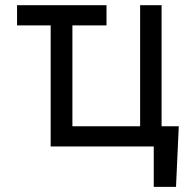

<svg xmlns="http://www.w3.org/2000/svg" viewBox="-20 -566 750 742"><path d="M391.6 -545.9V-467.8H45.9V-545.9ZM670.9 -78.1 660.2 156.2H574.2V0H545.9V-78.1ZM604.5 -545.9V0H175.8V-545.9H259.8V-78.1H521.5V-545.9Z"/></svg>

Font: Inter V
Style: 
Weight: 400
Designer: Rasmus Andersson
Foundry: rsms
Version: Version 4.000;git-a3f224843